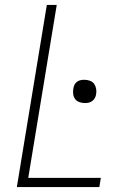

<svg xmlns="http://www.w3.org/2000/svg" viewBox="-20 -755 540 775"><path d="M48 0 169 -735H209L94 -37H387L381 0ZM322 -339Q311 -339 300 -343Q289 -347 283 -355.5Q277 -364 275.5 -375Q274 -386 276 -397Q277 -405 280.5 -412.5Q284 -420 291 -425Q298 -430 305.5 -431.5Q313 -433 321 -433Q332 -433 343 -429Q354 -425 360 -416.5Q366 -408 368 -397Q370 -386 368 -375Q367 -367 363 -359.5Q359 -352 352 -347Q345 -342 337.5 -340.5Q330 -339 322 -339Z"/></svg>

Font: Iosevka Term Curly Extralight
Style: Italic
Weight: 200
Italic angle: -9°
Designer: Belleve Invis
Foundry: Belleve Invis
Version: Version 32.3.0